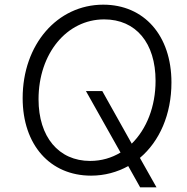

<svg xmlns="http://www.w3.org/2000/svg" viewBox="-20 -736 800 822"><path d="M580 66H650L579 -60C663 -131 714 -246 714 -383C714 -584 597 -716 422 -716C225 -716 77 -545 77 -316C77 -116 194 16 370 16C428 16 482 1 529 -25ZM366 -47C231 -47 145 -150 145 -311C145 -507 266 -653 426 -653C562 -653 646 -552 646 -390C646 -279 607 -183 544 -121L418 -346H348L496 -83C458 -60 414 -47 366 -47Z"/></svg>

Font: Uncut Sans Book Italic
Style: Regular
Weight: 350
Italic angle: -11°
Designer: Kasper Nordkvist
Foundry: UNCUT.wtf
Version: Version 1.304;Glyphs 3.2 (3246)